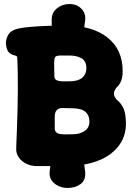

<svg xmlns="http://www.w3.org/2000/svg" viewBox="-20 -807 648 947"><path d="M311 120Q288 120 266.5 109.5Q245 99 233.5 81Q222 63 225 39L239 -73H385L400 39Q404 81 378 100.5Q352 120 314 120ZM235 -593V-711Q235 -745 261 -766Q287 -787 321 -787H324Q359 -787 381.5 -764Q404 -741 400 -706L385 -593ZM159 12Q133 12 109.5 0.5Q86 -11 72 -31.5Q58 -52 60 -79Q62 -122 63.5 -170.5Q65 -219 66.5 -267.5Q68 -316 68 -362.5Q68 -409 67.5 -450Q67 -491 65 -522Q65 -530 58 -532Q51 -534 41.5 -537Q32 -540 23 -549.5Q14 -559 10 -584Q6 -609 20 -634Q34 -659 74 -667Q100 -672 137.5 -675Q175 -678 218.5 -679.5Q262 -681 305 -681Q435 -681 510 -622Q585 -563 585 -456Q585 -427 577.5 -408Q570 -389 554 -374Q542 -359 542 -345Q542 -331 556 -315Q576 -299 587 -277Q598 -255 600 -221Q607 -147 570.5 -94.5Q534 -42 465.5 -15Q397 12 305 12ZM300 -144 346 -145Q375 -146 398 -161.5Q421 -177 421 -208Q421 -238 402 -255Q383 -272 339 -273L289 -274Q270 -275 260 -264Q250 -253 250 -232V-174Q250 -160 258.5 -153.5Q267 -147 279 -145.5Q291 -144 300 -144ZM289 -406H324Q365 -406 385.5 -423.5Q406 -441 406 -470Q406 -506 382 -519.5Q358 -533 326 -533H276Q254 -533 250.5 -522.5Q247 -512 247 -499Q247 -475 247.5 -464.5Q248 -454 248 -437Q247 -417 259 -411.5Q271 -406 289 -406Z"/></svg>

Font: Winky Sans ExtraBold
Style: Regular
Weight: 800
Designer: Simon Atzbach
Foundry: typofactur
Version: Version 1.205